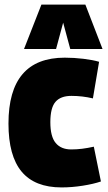

<svg xmlns="http://www.w3.org/2000/svg" viewBox="-20 -809 471 839"><path d="M17 -269Q17 -557 263 -557Q304 -557 345 -552Q386 -547 413 -539L386 -379Q340 -390 292 -390Q245 -390 222.5 -364Q200 -338 200 -275Q200 -212 223.5 -184Q247 -156 291 -156Q315 -156 339 -159Q363 -162 390 -168L421 -16Q389 -5 341.5 2.5Q294 10 249 10Q132 10 74.5 -59Q17 -128 17 -269ZM85 -595 161 -789H353L428 -595H287L256 -710L225 -595Z"/></svg>

Font: Georama SemiCondensed ExtraBold
Style: Regular
Weight: 800
Width: 4
Designer: Jean-Baptiste Levee
Foundry: Production Type
Version: Version 1.000